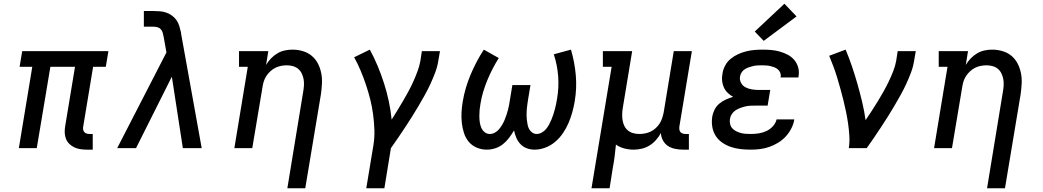

<svg xmlns="http://www.w3.org/2000/svg" viewBox="-20 -794 5590 1029"><path d="M445 8Q428 8 411 5.5Q394 3 379 -4Q364 -11 352 -22.5Q340 -34 334 -49Q328 -64 327 -81Q326 -98 329 -116L382 -436H250L177 0H81L153 -436H85L99 -520H561L547 -436H479L426 -116Q424 -108 425.5 -100Q427 -92 431.5 -86.5Q436 -81 443.5 -78.5Q451 -76 459 -76H477V8Z M608 0 872 -513 857 -597Q855 -608 852 -618.5Q849 -629 842 -637Q835 -645 824 -648Q813 -651 801 -651H751V-723V-735H801Q820 -735 838 -733.5Q856 -732 872.5 -726Q889 -720 903 -709.5Q917 -699 926.5 -685Q936 -671 941 -654.5Q946 -638 950 -620Q950 -618 950.5 -616Q951 -614 951 -611L1061 0H960L901 -383L709 0Z M1520 215 1605 -303Q1608 -320 1609 -337Q1610 -354 1607 -370Q1604 -386 1597 -400.5Q1590 -415 1578 -425Q1566 -435 1550 -439.5Q1534 -444 1517 -444Q1502 -444 1486.5 -441Q1471 -438 1456.5 -431Q1442 -424 1429.5 -412.5Q1417 -401 1408 -387.5Q1399 -374 1394 -358.5Q1389 -343 1387 -328L1332 0H1236L1308 -436H1261V-520H1418L1406 -446Q1417 -465 1432.5 -481Q1448 -497 1466.5 -508Q1485 -519 1506 -523.5Q1527 -528 1547 -528Q1576 -528 1603 -520Q1630 -512 1650.5 -495Q1671 -478 1683.5 -454Q1696 -430 1701.5 -402.5Q1707 -375 1705.5 -346.5Q1704 -318 1700 -289L1616 215Z M1943 215 1981 -14Q1988 -56 1986.5 -98Q1985 -140 1979.5 -181.5Q1974 -223 1964 -262.5Q1954 -302 1941 -340.5Q1928 -379 1912.5 -416Q1897 -453 1878 -487L1962 -528Q1985 -486 2004 -440.5Q2023 -395 2038 -348Q2053 -301 2063.5 -252.5Q2074 -204 2079 -153Q2095 -178 2110.5 -203.5Q2126 -229 2141 -254.5Q2156 -280 2170 -306Q2184 -332 2196 -359Q2208 -386 2218 -413Q2228 -440 2233 -468L2241 -520H2338L2329 -468Q2324 -436 2312.5 -405.5Q2301 -375 2287 -344.5Q2273 -314 2256.5 -284.5Q2240 -255 2223 -226Q2206 -197 2188 -168.5Q2170 -140 2151.5 -112Q2133 -84 2114 -56Q2095 -28 2075 0L2040 215Z M2589 8Q2560 8 2534.5 -3Q2509 -14 2492 -34.5Q2475 -55 2466.5 -81.5Q2458 -108 2455 -136Q2452 -164 2453.5 -192.5Q2455 -221 2460 -250Q2466 -286 2476.5 -322Q2487 -358 2501.5 -392.5Q2516 -427 2534 -461.5Q2552 -496 2573 -528L2653 -483Q2635 -454 2619.5 -424Q2604 -394 2591.5 -363.5Q2579 -333 2569.5 -301.5Q2560 -270 2555 -238Q2552 -222 2550.5 -205.5Q2549 -189 2549 -173Q2549 -157 2551 -141Q2553 -125 2559 -110.5Q2565 -96 2577 -86Q2589 -76 2605 -76Q2619 -76 2632 -83Q2645 -90 2654.5 -101.5Q2664 -113 2671.5 -125.5Q2679 -138 2684.5 -151.5Q2690 -165 2694.5 -178.5Q2699 -192 2702.5 -205.5Q2706 -219 2708.5 -232.5Q2711 -246 2713 -260L2726 -338H2823L2810 -260Q2808 -247 2806 -233Q2804 -219 2803 -205.5Q2802 -192 2802 -178.5Q2802 -165 2803.5 -152Q2805 -139 2807.5 -126Q2810 -113 2816 -102Q2822 -91 2832.5 -83.5Q2843 -76 2857 -76Q2870 -76 2883.5 -83.5Q2897 -91 2906.5 -102.5Q2916 -114 2923 -127Q2930 -140 2935.5 -153.5Q2941 -167 2945.5 -180.5Q2950 -194 2953.5 -207.5Q2957 -221 2960 -234.5Q2963 -248 2965 -262Q2976 -324 2971.5 -384.5Q2967 -445 2948 -503L3040 -528Q3050 -494 3056.5 -459.5Q3063 -425 3066 -390Q3069 -355 3067.5 -320.5Q3066 -286 3060 -250Q3055 -221 3047 -192Q3039 -163 3027 -135Q3015 -107 2997.5 -81Q2980 -55 2956 -34.5Q2932 -14 2903 -3Q2874 8 2845 8Q2823 8 2803 0.5Q2783 -7 2769 -22Q2755 -37 2747 -56Q2739 -75 2735 -95Q2723 -75 2708.5 -55.5Q2694 -36 2675 -21Q2656 -6 2633.5 1Q2611 8 2589 8Z M3150 215 3258 -436H3211V-520H3368L3318 -217Q3315 -200 3314.5 -183Q3314 -166 3316.5 -150Q3319 -134 3326 -119.5Q3333 -105 3345 -95Q3357 -85 3373 -80.5Q3389 -76 3406 -76Q3422 -76 3437.5 -79Q3453 -82 3467.5 -89Q3482 -96 3494.5 -107.5Q3507 -119 3515.5 -132.5Q3524 -146 3529 -161.5Q3534 -177 3537 -192L3591 -520H3688L3621 -116Q3620 -108 3621 -100Q3622 -92 3626.5 -86.5Q3631 -81 3638.5 -78.5Q3646 -76 3654 -76H3672V8H3640Q3619 8 3597.5 3.5Q3576 -1 3559.5 -12Q3543 -23 3533 -41.5Q3523 -60 3522 -81Q3511 -61 3495.5 -43.5Q3480 -26 3460.5 -14Q3441 -2 3419 3Q3397 8 3376 8Q3350 8 3325.5 1.5Q3301 -5 3281 -19Q3278 13 3274 44.5Q3270 76 3264 107L3247 215Z M4003 8Q3976 8 3949 5Q3922 2 3897 -6.5Q3872 -15 3851 -29.5Q3830 -44 3816 -65.5Q3802 -87 3797.5 -113.5Q3793 -140 3797 -167Q3800 -187 3809.5 -206Q3819 -225 3835 -238.5Q3851 -252 3870 -260.5Q3889 -269 3909 -275Q3893 -284 3880 -296.5Q3867 -309 3859.5 -325.5Q3852 -342 3850 -361Q3848 -380 3852 -399Q3855 -421 3866 -442Q3877 -463 3895 -478Q3913 -493 3934.5 -503Q3956 -513 3978 -518.5Q4000 -524 4022 -526Q4044 -528 4066 -528Q4090 -528 4113.5 -526Q4137 -524 4159.5 -517.5Q4182 -511 4202 -500.5Q4222 -490 4236.5 -473Q4251 -456 4257.5 -433.5Q4264 -411 4260 -387Q4260 -385 4259.5 -383Q4259 -381 4259 -379H4163Q4163 -380 4163.5 -381Q4164 -382 4164 -383Q4166 -394 4161.5 -404.5Q4157 -415 4149 -422Q4141 -429 4131 -433Q4121 -437 4110.5 -439.5Q4100 -442 4088.5 -443Q4077 -444 4066 -444Q4054 -444 4042 -443.5Q4030 -443 4018.5 -440.5Q4007 -438 3995 -434Q3983 -430 3972.5 -423.5Q3962 -417 3955 -406.5Q3948 -396 3946 -384Q3943 -366 3951.5 -350Q3960 -334 3975.5 -326Q3991 -318 4009 -315Q4027 -312 4045 -312H4108L4094 -228H4032Q4018 -228 4004 -227.5Q3990 -227 3976.5 -224Q3963 -221 3949 -216Q3935 -211 3922.5 -203Q3910 -195 3902 -182.5Q3894 -170 3892 -156Q3890 -143 3893 -129.5Q3896 -116 3904.5 -106.5Q3913 -97 3925 -91Q3937 -85 3949.5 -81.5Q3962 -78 3975.5 -77Q3989 -76 4003 -76Q4024 -76 4045 -79Q4066 -82 4086 -91Q4106 -100 4121.5 -116.5Q4137 -133 4142 -154H4237Q4233 -129 4221 -105.5Q4209 -82 4191 -62.5Q4173 -43 4150 -29Q4127 -15 4102.5 -6.5Q4078 2 4053 5Q4028 8 4003 8ZM4073 -575 4025 -625 4184 -774 4249 -706Z M4529 0Q4534 -33 4532 -65.5Q4530 -98 4525.5 -130Q4521 -162 4514.5 -193.5Q4508 -225 4500.5 -255.5Q4493 -286 4484.5 -316.5Q4476 -347 4467 -377Q4458 -407 4447 -436.5Q4436 -466 4424 -495L4512 -528Q4531 -483 4546.5 -437Q4562 -391 4575.5 -343.5Q4589 -296 4600.5 -248Q4612 -200 4619 -150Q4636 -175 4652.5 -200.5Q4669 -226 4685 -252Q4701 -278 4715.5 -304Q4730 -330 4743 -357Q4756 -384 4767 -412Q4778 -440 4783 -468L4791 -520H4888L4879 -468Q4874 -436 4862.5 -405.5Q4851 -375 4837 -344.5Q4823 -314 4806.5 -284.5Q4790 -255 4773 -226Q4756 -197 4738 -168.5Q4720 -140 4701.5 -112Q4683 -84 4664 -56Q4645 -28 4625 0Z M5270 215 5355 -303Q5358 -320 5359 -337Q5360 -354 5357 -370Q5354 -386 5347 -400.5Q5340 -415 5328 -425Q5316 -435 5300 -439.5Q5284 -444 5267 -444Q5252 -444 5236.5 -441Q5221 -438 5206.5 -431Q5192 -424 5179.5 -412.5Q5167 -401 5158 -387.5Q5149 -374 5144 -358.5Q5139 -343 5137 -328L5082 0H4986L5058 -436H5011V-520H5168L5156 -446Q5167 -465 5182.5 -481Q5198 -497 5216.5 -508Q5235 -519 5256 -523.5Q5277 -528 5297 -528Q5326 -528 5353 -520Q5380 -512 5400.5 -495Q5421 -478 5433.5 -454Q5446 -430 5451.5 -402.5Q5457 -375 5455.5 -346.5Q5454 -318 5450 -289L5366 215Z"/></svg>

Font: Iosevka Etoile Medium Oblique
Style: Regular
Weight: 500
Italic angle: -9°
Designer: Belleve Invis
Foundry: Belleve Invis
Version: Version 15.5.2; ttfautohint (v1.8.4)